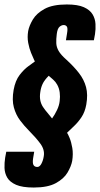

<svg xmlns="http://www.w3.org/2000/svg" viewBox="-54 -700 447 859"><path d="M97 139Q46 139 18 126.8Q-10 114.5 -21.5 94.8Q-33 75 -33.8 51.5Q-34.5 28 -31 6L-26 -21H99L94 9Q91 30 96 38.5Q101 47 113 47Q123.5 47 131.2 32.5Q139 18 142 -2Q146.5 -30.5 126.2 -57.8Q106 -85 76 -115Q54.5 -136.5 35.8 -161.5Q17 -186.5 8 -219.5Q-1 -252.5 7 -298Q14.5 -339.5 34 -364.8Q53.5 -390 73.2 -404Q93 -418 102 -425Q101.5 -426.5 98 -433.5Q93 -444 85 -463.5Q77 -483 72.2 -508.2Q67.5 -533.5 72 -561Q76.5 -585 93 -612.8Q109.5 -640.5 145.5 -660.2Q181.5 -680 245 -680Q294 -680 321.2 -667.8Q348.5 -655.5 360.2 -635.8Q372 -616 373.2 -592.5Q374.5 -569 371 -547L366 -520H241L246 -551Q250 -574.5 245 -581.2Q240 -588 231 -588Q221.5 -588 212.2 -580Q203 -572 200 -548Q197 -524.5 197.8 -506.8Q198.5 -489 208.5 -471.8Q218.5 -454.5 243 -433Q276.5 -402.5 299.2 -373.2Q322 -344 331 -310.2Q340 -276.5 332 -232Q326 -199 310.8 -176Q295.5 -153 277.5 -136.2Q259.5 -119.5 246 -106Q250 -100.5 257.5 -82.5Q265 -64.5 269.5 -38Q274 -11.5 269 20Q264.5 44 248.2 71.8Q232 99.5 196 119.2Q160 139 97 139ZM179 -170Q191 -186.5 201 -207.5Q211 -228.5 213 -248Q215.5 -267 213.2 -285.8Q211 -304.5 202 -321Q194.5 -334.5 183.5 -344Q172.5 -353.5 164 -361Q144.5 -341.5 136.5 -324.2Q128.5 -307 126 -286Q120.5 -249 138 -222Q148 -207 159 -194.5Q170 -182 179 -170Z"/></svg>

Font: Anybody UltraCondensed Black
Style: Italic
Weight: 900
Width: 1
Italic angle: -10°
Designer: Tyler Finck
Foundry: Etcetera Type Company
Version: Version 1.010; ttfautohint (v1.8.3) -l 8 -r 50 -G 200 -x 14 